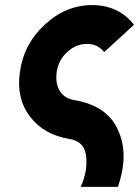

<svg xmlns="http://www.w3.org/2000/svg" viewBox="-20 -532 545 752"><path d="M341 -512Q238 -512 156 -436Q73 -360 58 -250Q43 -146 98 -75Q152 -4 251 12Q315 22 318 88Q320 116 314.5 143.5Q309 171 296 200H442Q463 138 464 84Q465 30 445 -16Q405 -117 271 -140Q233 -146 215 -175Q196 -204 202 -250Q209 -297 243 -328Q278 -360 320 -360Q363 -360 388 -328L505 -435Q444 -512 341 -512Z"/></svg>

Font: Unageo
Style: ExtraBold-Italic
Weight: 800
Designer: Richard Sepsi
Foundry: Richard Sepsi
Version: Version 2.000